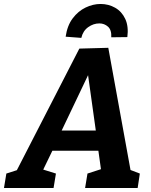

<svg xmlns="http://www.w3.org/2000/svg" viewBox="-56 -948 763 968"><path d="M226 -73 214 0H-36L-24 -73L29 -90L344 -703L490 -707L602 -91L649 -73L638 0H373L385 -73L453 -95L440 -188H208L162 -93ZM255 -290H427L388 -569ZM451 -928Q491 -928 524.5 -909Q558 -890 575.5 -852.5Q593 -815 586 -761L505 -760Q507 -797 488.5 -813.5Q470 -830 445 -830Q415 -830 388.5 -811Q362 -792 354 -757L275 -763Q283 -819 310.5 -855.5Q338 -892 375.5 -910Q413 -928 451 -928Z"/></svg>

Font: Bitter
Style: Bold Italic
Weight: 700
Italic angle: -9°
Designer: Sol Matas, and Bitter project Authors
Foundry: Sol Matas
Version: Version 2.001